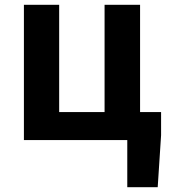

<svg xmlns="http://www.w3.org/2000/svg" viewBox="-20 -580 702 795"><path d="M560 -116V-560H413V-116H225V-560H79V0H507V195H633L647 -20V-116Z"/></svg>

Font: Noto Sans CJK JP Bold
Style: Regular
Weight: 700
Designer: Ryoko NISHIZUKA (kana & ideographs); Paul D. Hunt (Latin, Greek & Cyrillic); Wenlong ZHANG (bopomofo); Sandoll Communica
Foundry: Adobe Systems Incorporated
Version: Version 1.004;PS 1.004;hotconv 1.0.82;makeotf.lib2.5.63406